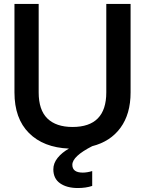

<svg xmlns="http://www.w3.org/2000/svg" viewBox="-20 -740 734 972"><path d="M374 211.9Q318.4 211.9 284.2 188Q250 164.1 250 117.2Q250 86.4 271.7 59.3Q293.5 32.2 329.1 12.2Q199.7 6.8 126.5 -66.7Q53.2 -140.1 53.2 -272V-720.2H175.8V-272Q175.8 -183.1 220 -140.1Q264.2 -97.2 347.2 -97.2Q518.1 -97.2 518.1 -272V-720.2H641.1V-272Q641.1 -163.1 590.1 -93.3Q539.1 -23.4 446.8 0Q346.2 51.3 346.2 94.2Q346.2 133.8 398.9 133.8Q420.9 133.8 446.8 126V201.2Q415 211.9 374 211.9Z"/></svg>

Font: Aspekta 550
Style: Regular
Weight: 550
Designer: Ivo Dolenc
Version: Version 2.000